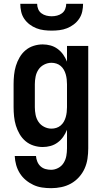

<svg xmlns="http://www.w3.org/2000/svg" viewBox="-20 -760 540 1003"><path d="M247 223Q223 223 199.5 219.5Q176 216 154.5 206Q133 196 114.5 180.5Q96 165 83.5 145Q71 125 64.5 102Q58 79 57 55H168Q169 70 175 84.5Q181 99 192 109Q203 119 217.5 123Q232 127 247 127Q266 127 284 117.5Q302 108 312.5 91Q323 74 326.5 54.5Q330 35 330 15V-82Q322 -62 310 -45Q298 -28 281 -15.5Q264 -3 244 2.5Q224 8 203 8Q179 8 155.5 0.5Q132 -7 113.5 -22.5Q95 -38 82.5 -59.5Q70 -81 63 -104Q56 -127 53.5 -151.5Q51 -176 51 -200V-320Q51 -344 53.5 -368.5Q56 -393 63 -416Q70 -439 82.5 -460.5Q95 -482 113.5 -497.5Q132 -513 155.5 -520.5Q179 -528 203 -528Q224 -528 244 -522.5Q264 -517 281 -504.5Q298 -492 310 -475Q322 -458 330 -438V-520H441V15Q441 42 437 69Q433 96 422 120.5Q411 145 392.5 165.5Q374 186 350.5 199Q327 212 300.5 217.5Q274 223 247 223ZM249 -88Q262 -88 274.5 -92Q287 -96 297 -104.5Q307 -113 313.5 -124.5Q320 -136 323.5 -148.5Q327 -161 328.5 -174Q330 -187 330 -200V-320Q330 -333 328.5 -346Q327 -359 323.5 -371.5Q320 -384 313.5 -395.5Q307 -407 297 -415.5Q287 -424 274.5 -428Q262 -432 249 -432Q229 -432 210.5 -422.5Q192 -413 181 -396.5Q170 -380 166 -360Q162 -340 162 -320V-200Q162 -180 166 -160Q170 -140 181 -123.5Q192 -107 210.5 -97.5Q229 -88 249 -88ZM250 -600Q230 -600 209.5 -602.5Q189 -605 170 -612.5Q151 -620 134.5 -632.5Q118 -645 106.5 -662Q95 -679 90.5 -699.5Q86 -720 86 -740H174Q174 -726 179.5 -712.5Q185 -699 196.5 -690.5Q208 -682 222 -678.5Q236 -675 250 -675Q264 -675 278 -678.5Q292 -682 303.5 -690.5Q315 -699 320.5 -712.5Q326 -726 326 -740H414Q414 -720 409.5 -699.5Q405 -679 393.5 -662Q382 -645 365.5 -632.5Q349 -620 330 -612.5Q311 -605 290.5 -602.5Q270 -600 250 -600Z"/></svg>

Font: Iosevka SS04
Style: Bold
Weight: 700
Monospace: yes
Designer: Belleve Invis
Foundry: Belleve Invis
Version: Version 19.0.0; ttfautohint (v1.8.4)